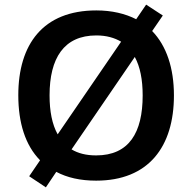

<svg xmlns="http://www.w3.org/2000/svg" viewBox="-20 -770 830 829"><path d="M731 -358C731 -476 699 -572 637 -636L683 -703L611 -750L568 -687C521 -711 463 -725 396 -725C166 -725 59 -579 59 -359C59 -240 89 -143 153 -78L106 -9L178 39L223 -28C270 -3 327 10 395 10C622 10 731 -137 731 -358ZM194 -358C194 -519 256 -617 396 -617C439 -617 474 -607 503 -590L229 -190C205 -233 194 -290 194 -358ZM596 -358C596 -197 537 -99 395 -99C352 -99 317 -108 289 -125L562 -524C585 -482 596 -426 596 -358Z"/></svg>

Font: Noto Sans Bengali UI SemiBold
Style: Regular
Weight: 600
Designer: Jelle Bosma - Monotype Design Team
Foundry: Monotype Imaging Inc.
Version: Version 2.003